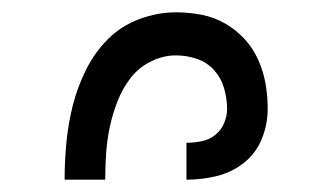

<svg xmlns="http://www.w3.org/2000/svg" viewBox="-20 -800 540 312"><path d="M85 -508Q85 -539 88 -569.5Q91 -600 98.5 -629.5Q106 -659 120 -687Q134 -715 155.5 -736.5Q177 -758 206.5 -769Q236 -780 266 -780Q287 -780 307.5 -776Q328 -772 345.5 -762Q363 -752 377 -737Q391 -722 399.5 -703Q408 -684 411.5 -664Q415 -644 415 -623Q415 -598 405.5 -574.5Q396 -551 376.5 -535.5Q357 -520 332.5 -514Q308 -508 283 -508V-568Q295 -568 307.5 -570.5Q320 -573 329.5 -580.5Q339 -588 344 -599.5Q349 -611 349 -623Q349 -640 344 -657Q339 -674 327.5 -686.5Q316 -699 299.5 -704.5Q283 -710 266 -710Q245 -710 225 -700Q205 -690 192 -673Q179 -656 171 -635.5Q163 -615 158.5 -594Q154 -573 152.5 -551.5Q151 -530 151 -508Z"/></svg>

Font: HulyMono
Style: Regular
Weight: 400
Monospace: yes
Designer: Belleve Invis
Foundry: Belleve Invis
Version: Version 33.2.5; ttfautohint (v1.8.4)